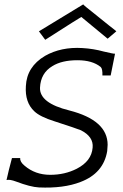

<svg xmlns="http://www.w3.org/2000/svg" viewBox="-20 -852 565 883"><path d="M509 -605Q500 -563 489 -505H451Q452 -536 443 -544Q405 -575 336 -575Q264 -575 221 -548Q167 -516 164 -449Q161 -378 299 -344Q475 -299 475 -186Q475 -177 473 -157Q456 -55 350 -15Q273 15 159 10Q120 8 54 -17Q25 -28 10 -24Q19 -66 35 -125H73Q71 -108 93 -90Q142 -48 211 -48Q278 -48 333 -76Q401 -111 406 -173Q411 -223 352 -253Q333 -261 231 -294Q164 -315 138 -340Q94 -381 99 -456Q103 -545 187 -595Q261 -637 359 -631Q410 -628 457 -615Q503 -604 509 -605ZM515 -708 475 -674 354 -774Q352 -774 188 -669L159 -708L363 -832Q362 -831 378.5 -817.5Q395 -804 439 -769Q459 -753 480 -736Q501 -719 508 -714Z"/></svg>

Font: GFS Neohellenic Rg
Style: Italic
Weight: 400
Italic angle: -12°
Designer: Takis Katsoulidis and George D. Matthiopoulos
Foundry: Takis Katsoulidis and George D. Matthiopoulos
Version: Version 1.0